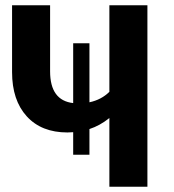

<svg xmlns="http://www.w3.org/2000/svg" viewBox="-20 -712 664 732"><path d="M542 -692V0H397V-262Q361 -233 321 -220V-122H259V-208L237 -207Q138 -207 82 -268.5Q26 -330 26 -437V-692H171V-440Q171 -329 259 -319V-547H321V-322Q367 -332 397 -362V-692Z"/></svg>

Font: FiraSans
Style: Regular
Weight: 600
Designer: Carrois Corporate & Edenspiekermann AG
Foundry: Carrois Corporate GbR & Edenspiekermann AG
Version: Version 3.106;PS 003.106;hotconv 1.0.70;makeotf.lib2.5.58329